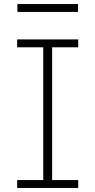

<svg xmlns="http://www.w3.org/2000/svg" viewBox="-20 -930 472 950"><path d="M65 0H367V-39H238V-696H367V-735H65V-696H194V-39H65ZM66 -871H366V-910H66Z"/></svg>

Font: Iosevka Sparkle Extralight
Style: Regular
Weight: 200
Designer: Belleve Invis
Foundry: Belleve Invis
Version: Version 4.5.0; ttfautohint (v1.8.3)